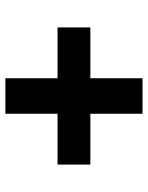

<svg xmlns="http://www.w3.org/2000/svg" viewBox="62 -713 550 714"><g transform="rotate(-90 337.0 -356.0)"><path d="M403 -611V-417H592V-295H403V-101H271V-295H82V-417H271V-611Z"/></g></svg>

Font: Poppins SemiBold
Style: Regular
Weight: 600
Designer: Ninad Kale (Devanagari), Jonny Pinhorn (Latin)
Foundry: Indian Type Foundry
Version: Version 3.002 2017